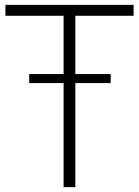

<svg xmlns="http://www.w3.org/2000/svg" viewBox="-20 -770 572 790"><path d="M2.4 -705.1V-750H529.8V-705.1H290V-465.3H435.5V-428.2H290V0H241.7V-428.2H100.1V-465.3H241.7V-705.1Z"/></svg>

Font: Spartan MB Light
Style: Regular
Weight: 300
Designer: Matt Bailey, Mirko Velimirovic
Foundry: Matt Bailey
Version: Version 1.005